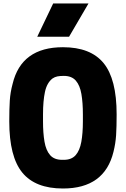

<svg xmlns="http://www.w3.org/2000/svg" viewBox="-20 -1064 720 1098"><path d="M486 -854ZM375 -854H193L284 -1044H486ZM340 14Q182 14 107.5 -77Q33 -168 33 -370Q33 -441 36 -488.5Q39 -536 52 -584Q102 -794 340 -794Q498 -794 572.5 -703Q647 -612 647 -410Q647 -339 644 -291.5Q641 -244 629 -196Q578 14 340 14ZM345 -150Q389 -150 412.5 -176.5Q436 -203 445 -252.5Q454 -302 454 -370V-410Q454 -477 445.5 -526.5Q437 -576 413.5 -603Q390 -630 345 -630Q323 -630 308 -627Q293 -624 280 -615Q248 -590 237 -538Q226 -486 226 -410V-370Q226 -303 234.5 -253.5Q243 -204 266.5 -177Q290 -150 335 -150Z"/></svg>

Font: Tanohe Sans Black
Style: Regular
Weight: 900
Designer: Village Type and Design LLC & Cristiano Sobral
Foundry: Cooper Hewitt Smithsonian Design Museum
Version: Version 1.00;March 11, 2020;FontCreator 12.0.0.2522 64-bit; 